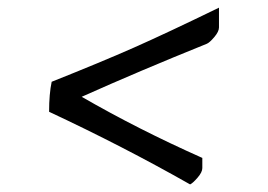

<svg xmlns="http://www.w3.org/2000/svg" viewBox="-20 -528 707 506"><path d="M481 -42Q304.7 -142.1 109.4 -233.4Q109.4 -280.8 116.2 -312.5Q248.5 -365.2 333.5 -402.8Q418.5 -440.4 557.1 -507.8V-455.6Q557.1 -444.8 544.7 -430.2Q532.2 -415.5 524.9 -412.6Q348.1 -341.3 195.3 -272.9Q344.2 -187 513.2 -111.8V-85Q513.2 -74.2 500.7 -59.8Q488.3 -45.4 481 -42Z"/></svg>

Font: Emblema One
Style: Regular
Weight: 400
Designer: Riccardo De Franceschi
Foundry: Riccardo De Franceschi
Version: Version 1.003